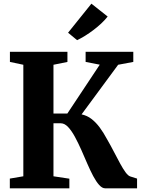

<svg xmlns="http://www.w3.org/2000/svg" viewBox="-20 -1025 780 1045"><path d="M33.5 0V-53L107 -65.5V-672.5L34 -688V-743H347V-688L271 -672.5V-407H346.5L523 -673L446 -688V-743H705.5V-688L623 -672.5L424 -402.5Q454.5 -396 478.5 -377.2Q502.5 -358.5 523 -330.8Q543.5 -303 562.5 -267.5Q582.5 -233 600.2 -198.5Q618 -164 633.8 -135Q649.5 -106 663.5 -87Q677.5 -68 689.5 -64.5L726 -53V0H552.5Q536 0 519.5 -18.5Q503 -37 487 -67.2Q471 -97.5 455 -134.5Q439 -171.5 423 -208Q406 -246.5 388 -279.8Q370 -313 350.8 -333.5Q331.5 -354 311 -354H271V-65.5L357.5 -52.5V0ZM399.5 -806.5 350.5 -847 477.5 -1005 566 -935Q550.5 -915.5 530.8 -897Q511 -878.5 488.5 -861.5Q466 -844.5 443.5 -830.5Q421 -816.5 400 -806.5Z"/></svg>

Font: Merriweather 48pt ExtraBold
Style: Regular
Weight: 800
Version: Version 2.100